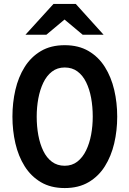

<svg xmlns="http://www.w3.org/2000/svg" viewBox="-20 -941 656 973"><path d="M308 12Q237.5 12 187.2 -17.8Q137 -47.5 105 -98.5Q73 -149.5 58 -214.5Q43 -279.5 43 -350Q43 -420.5 58 -485.5Q73 -550.5 105 -601.5Q137 -652.5 187.2 -682.2Q237.5 -712 308 -712Q378.5 -712 429 -682.2Q479.5 -652.5 511.5 -601.5Q543.5 -550.5 558.8 -485.5Q574 -420.5 574 -350Q574 -279.5 558.8 -214.5Q543.5 -149.5 511.5 -98.5Q479.5 -47.5 429 -17.8Q378.5 12 308 12ZM308 -101Q345 -101 372 -122Q399 -143 416.2 -178.5Q433.5 -214 441.8 -258.5Q450 -303 450 -350Q450 -400 441.8 -444.8Q433.5 -489.5 416.5 -524.2Q399.5 -559 372.5 -579Q345.5 -599 308 -599Q270.5 -599 243.5 -578.2Q216.5 -557.5 199.5 -522Q182.5 -486.5 174.2 -442Q166 -397.5 166 -350Q166 -300.5 174.2 -255.8Q182.5 -211 199.5 -176Q216.5 -141 243.5 -121Q270.5 -101 308 -101ZM109 -765 251 -921H364L505 -765H399L307 -842L215 -765Z"/></svg>

Font: Overpass Mono Light
Style: Regular
Weight: 300
Monospace: yes
Designer: Delve Withrington, Dave Bailey
Foundry: Delve Fonts LLC
Version: Version 4.000